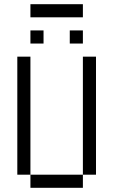

<svg xmlns="http://www.w3.org/2000/svg" viewBox="-20 -895 540 915"><path d="M187.5 -687.5V-750H125V-687.5ZM375 -687.5V-750H312.5V-687.5ZM375 -812.5V-875H125V-812.5ZM125 -62.5V0H375V-62.5ZM125 -62.5V-625H62.5V-62.5ZM375 -62.5H437.5V-625H375Z"/></svg>

Font: Unifont
Style: Regular
Weight: 500
Version: Version 13.0.05